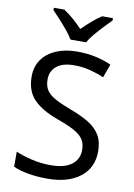

<svg xmlns="http://www.w3.org/2000/svg" viewBox="-102 -1008 753 1081"><g transform="rotate(10 274.5 -467.0)"><path d="M502 -191Q502 -96 433 -43Q364 10 247 10Q187 10 136 1Q85 -8 51 -24V-110Q87 -94 140.5 -81Q194 -68 251 -68Q331 -68 371.5 -99Q412 -130 412 -183Q412 -218 397 -242Q382 -266 345.5 -286.5Q309 -307 244 -330Q153 -363 106.5 -411Q60 -459 60 -542Q60 -599 89 -639.5Q118 -680 169.5 -702Q221 -724 288 -724Q347 -724 396 -713Q445 -702 485 -684L457 -607Q420 -623 376.5 -634Q333 -645 286 -645Q219 -645 185 -616.5Q151 -588 151 -541Q151 -505 166 -481Q181 -457 215 -438Q249 -419 307 -397Q370 -374 413.5 -347.5Q457 -321 479.5 -284Q502 -247 502 -191ZM239 -784Q226 -807 204 -833.5Q182 -860 158 -886Q134 -912 116 -931V-944H176Q202 -927 230 -903Q258 -879 283 -852Q310 -879 338 -903Q366 -927 392 -944H454V-931Q435 -912 410.5 -886Q386 -860 363.5 -833.5Q341 -807 329 -784Z"/></g></svg>

Font: Noto Sans Grantha
Style: Regular
Weight: 400
Designer: Monotype Design Team
Foundry: Monotype Imaging Inc.
Version: Version 2.003; ttfautohint (v1.8.4.7-5d5b)